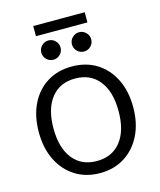

<svg xmlns="http://www.w3.org/2000/svg" viewBox="-129 -971 895 1077"><g transform="rotate(-15 318.0 -432.0)"><path d="M317 -604Q400 -604 461.5 -565.5Q523 -527 557.5 -457.5Q592 -388 592 -295Q592 -202 557.5 -132.5Q523 -63 461.5 -24Q400 15 318 15Q236 15 174.5 -24Q113 -63 78.5 -132.5Q44 -202 44 -295Q44 -388 78 -457.5Q112 -527 173.5 -565.5Q235 -604 317 -604ZM318 -534Q229 -534 179 -471Q129 -408 129 -295Q129 -181 179 -118Q229 -55 318 -55Q407 -55 457 -118Q507 -181 507 -295Q507 -408 457 -471Q407 -534 318 -534ZM407 -779Q430 -779 446.5 -762.5Q463 -746 463 -723Q463 -700 446.5 -683.5Q430 -667 407 -667Q384 -667 367.5 -683.5Q351 -700 351 -723Q351 -746 367.5 -762.5Q384 -779 407 -779ZM229 -779Q252 -779 268.5 -762.5Q285 -746 285 -723Q285 -700 268.5 -683.5Q252 -667 229 -667Q206 -667 189.5 -683.5Q173 -700 173 -723Q173 -746 189.5 -762.5Q206 -779 229 -779ZM168 -879H467V-820H168Z"/></g></svg>

Font: Podkova
Style: Regular
Weight: 400
Designer: Ilya Yudin
Foundry: Cyreal (www.cyreal.org)
Version: Version 2.103